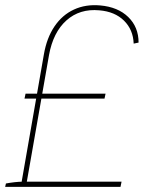

<svg xmlns="http://www.w3.org/2000/svg" viewBox="-47 -724 557 744"><path d="M341 -703Q410 -697 450 -658Q490 -619 490 -559L471 -555Q469 -609 433.5 -644Q398 -679 338 -684Q262 -691 210.5 -645Q159 -599 143 -511L55 -9H35L123 -513Q134 -577 164 -621.5Q194 -666 239.5 -687Q285 -708 341 -703ZM43 -20H424L420 0H-27L-24 -13Q-8 -16 9.5 -18Q27 -20 43 -20ZM52 -361H362L358 -342H48Z"/></svg>

Font: Fixel Italic Variable 20240409 Display Thin
Style: Italic
Weight: 100
Italic angle: -10°
Designer: AlfaBravo + MacPaw
Foundry: Kyrylo Tkachov, Marchela Mozhyna, Serhii Makarenko, Maria Weinstein, Zakhar Kryvoshyya
Version: Version 1.211;Glyphs 3.2 (3225)